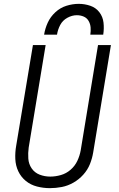

<svg xmlns="http://www.w3.org/2000/svg" viewBox="-20 -969 616 997"><path d="M239 8Q270 8 301 2Q332 -4 361 -20.5Q390 -37 412.5 -62Q435 -87 447 -117Q459 -147 464 -178L556 -735H489L399 -188Q394 -160 381.5 -133.5Q369 -107 346.5 -87.5Q324 -68 296 -60Q268 -52 241 -52Q212 -52 186 -62Q160 -72 144.5 -94.5Q129 -117 127 -145.5Q125 -174 129 -203L217 -735H151L64 -212Q58 -178 59.5 -143.5Q61 -109 75 -79.5Q89 -50 114 -29.5Q139 -9 172 -0.5Q205 8 239 8ZM209 -789H276Q280 -815 292.5 -839Q305 -863 329.5 -876.5Q354 -890 379 -890Q398 -890 414.5 -883Q431 -876 440 -860.5Q449 -845 450.5 -826.5Q452 -808 449 -789H516Q521 -821 517.5 -851.5Q514 -882 496 -905.5Q478 -929 449 -939Q420 -949 389 -949Q357 -949 325 -939Q293 -929 267.5 -905.5Q242 -882 228 -851.5Q214 -821 209 -789Z"/></svg>

Font: Iosevka Sparkle Light
Style: Italic
Weight: 300
Italic angle: -9°
Designer: Belleve Invis
Foundry: Belleve Invis
Version: Version 4.5.0; ttfautohint (v1.8.3)